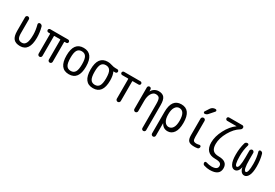

<svg xmlns="http://www.w3.org/2000/svg" viewBox="60 -1971 4880 3412"><g transform="rotate(30 2500.0 -265.0)"><path d="M250 9.8Q157.2 9.8 114.7 -39.1Q72.3 -87.9 72.3 -200.2V-481.4Q72.3 -497.1 83.5 -508.3Q94.7 -519.5 110.8 -519.5Q127 -519.5 138.7 -508.3Q150.4 -497.1 150.4 -481.4V-196.3Q150.4 -121.1 173.3 -89.8Q196.3 -58.6 250 -58.6Q301.8 -58.6 328.6 -109.9Q355.5 -161.1 355.5 -282.2Q355.5 -374 327.1 -480.5Q323.2 -495.1 332 -507.3Q340.8 -519.5 357.4 -519.5Q376 -519.5 391.1 -508.8Q406.2 -498 410.2 -480.5Q438.5 -375 438.5 -269.5Q438.5 9.8 250 9.8Z M566.4 -452.1Q552.7 -452.1 543 -461.9Q533.2 -471.7 533.2 -485.8Q533.2 -500 543 -509.8Q552.7 -519.5 567.4 -519.5H933.6Q947.3 -519.5 957.5 -509.8Q967.8 -500 967.8 -485.8Q967.8 -471.7 958 -461.9Q948.2 -452.1 933.6 -452.1H904.3Q895.5 -452.1 894.5 -443.4V-40Q894.5 -24.4 883.3 -12.2Q872.1 0 855 0Q837.9 0 826.7 -12.2Q815.4 -24.4 815.4 -40V-443.4Q815.4 -452.1 806.6 -452.1H694.3Q685.5 -452.1 684.6 -443.4V-40Q684.6 -24.4 673.3 -12.2Q662.1 0 645 0Q627.9 0 616.7 -12.2Q605.5 -24.4 605.5 -40V-443.4Q605.5 -452.1 595.7 -452.1Z M1339.4 -415.5Q1310.5 -460.9 1250 -460.9Q1189.5 -460.9 1160.6 -415.5Q1131.8 -370.1 1131.8 -260.3Q1131.8 -150.4 1160.6 -104.5Q1189.5 -58.6 1250 -58.6Q1310.5 -58.6 1339.4 -104.5Q1368.2 -150.4 1368.2 -260.3Q1368.2 -370.1 1339.4 -415.5ZM1450.2 -260.3Q1450.2 9.8 1250 9.8Q1049.8 9.8 1049.8 -260.3Q1049.8 -530.3 1250 -530.3Q1450.2 -530.3 1450.2 -260.3Z M1834.5 -415.5Q1805.7 -460.9 1744.6 -460.9Q1683.6 -460.9 1655.3 -415.5Q1627 -370.1 1627 -260.3Q1627 -150.4 1655.3 -104.5Q1683.6 -58.6 1744.6 -58.6Q1805.7 -58.6 1834.5 -104.5Q1863.3 -150.4 1863.3 -260.3Q1863.3 -370.1 1834.5 -415.5ZM1745.1 -530.3Q1785.2 -530.3 1831.5 -515.1Q1877.9 -500 1917 -500H1953.1Q1966.8 -500 1977.1 -490.2Q1987.3 -480.5 1987.3 -466.3Q1987.3 -452.1 1977.1 -441.9Q1966.8 -431.6 1953.1 -431.6H1915Q1914.1 -431.6 1914.1 -430.7V-428.7Q1945.3 -363.3 1945.3 -259.8Q1945.3 9.8 1745.1 9.8Q1544.9 9.8 1544.9 -260.3Q1544.9 -530.3 1745.1 -530.3Z M2082 -452.1Q2068.4 -452.1 2058.1 -461.9Q2047.9 -471.7 2047.9 -485.8Q2047.9 -500 2058.1 -509.8Q2068.4 -519.5 2082 -519.5H2418Q2431.6 -519.5 2441.9 -509.8Q2452.1 -500 2452.1 -485.8Q2452.1 -471.7 2441.9 -461.9Q2431.6 -452.1 2418 -452.1H2299.8Q2291 -452.1 2291 -443.4V-41Q2291 -24.4 2278.8 -12.2Q2266.6 0 2250 0Q2233.4 0 2221.2 -12.2Q2209 -24.4 2209 -41V-443.4Q2209 -452.1 2200.2 -452.1Z M2570.3 -40V-483.4Q2570.3 -498 2581.1 -508.8Q2591.8 -519.5 2607.4 -519.5Q2623 -519.5 2633.3 -509.3Q2643.6 -499 2644.5 -483.4L2646.5 -446.3Q2646.5 -445.3 2647.5 -445.3Q2649.4 -445.3 2649.4 -446.3Q2668 -484.4 2706.5 -507.3Q2745.1 -530.3 2790 -530.3Q2869.1 -530.3 2904.8 -484.9Q2940.4 -439.5 2940.4 -330.1V181.6Q2940.4 197.3 2929.2 208.5Q2918 219.7 2901.9 219.7Q2885.7 219.7 2874.5 209Q2863.3 198.2 2863.3 181.6V-311.5Q2863.3 -399.4 2843.3 -429.2Q2823.2 -459 2769.5 -459Q2719.7 -459 2684.6 -402.8Q2649.4 -346.7 2649.4 -252V-40Q2649.4 -23.4 2637.7 -11.7Q2626 0 2609.9 0Q2593.8 0 2582 -12.2Q2570.3 -24.4 2570.3 -40Z M3138.7 -264.6V-254.9Q3138.7 -164.1 3171.4 -114.7Q3204.1 -65.4 3254.9 -65.4Q3307.6 -65.4 3339.4 -113.8Q3371.1 -162.1 3371.1 -259.8Q3371.1 -455.1 3254.9 -455.1Q3204.1 -455.1 3171.4 -405.3Q3138.7 -355.5 3138.7 -264.6ZM3059.6 179.7V-259.8Q3059.6 -529.3 3254.9 -529.8Q3450.2 -530.3 3450.2 -259.8Q3450.2 -125 3401.9 -57.6Q3353.5 9.8 3275.4 9.8Q3185.5 9.8 3141.6 -74.2Q3141.6 -75.2 3139.6 -75.2Q3138.7 -75.2 3138.7 -74.2V179.7Q3138.7 196.3 3127.4 208Q3116.2 219.7 3100.1 219.7Q3084 219.7 3071.8 208Q3059.6 196.3 3059.6 179.7Z M3890.6 -65.4Q3903.3 -68.4 3913.6 -60.5Q3923.8 -52.7 3923.8 -40Q3923.8 -30.3 3919.9 -20.5Q3916 -10.7 3908.7 -4.4Q3901.4 2 3890.6 3.9Q3857.4 9.8 3824.2 9.8Q3740.2 9.8 3707 -22.5Q3673.8 -54.7 3673.8 -139.6V-478.5Q3673.8 -495.1 3686 -507.3Q3698.2 -519.5 3715.8 -519.5Q3733.4 -519.5 3744.6 -507.8Q3755.9 -496.1 3755.9 -478.5V-150.4Q3755.9 -94.7 3772 -75.7Q3788.1 -56.6 3834 -56.6Q3858.4 -57.6 3890.6 -65.4ZM3689.5 -589.8Q3677.7 -589.8 3671.4 -602.1Q3665 -614.3 3670.9 -624L3727.5 -711.9Q3742.2 -734.4 3766.1 -747.1Q3790 -759.8 3816.4 -759.8H3822.3Q3838.9 -759.8 3845.7 -745.6Q3852.5 -731.4 3840.8 -717.8L3754.9 -620.1Q3729.5 -589.8 3689.5 -589.8Z M4254.9 9.8Q4154.3 9.8 4102.1 -45.4Q4049.8 -100.6 4049.8 -208Q4049.8 -331.1 4121.1 -468.8Q4192.4 -606.4 4293.9 -678.7Q4294.9 -679.7 4294.9 -680.7Q4294.9 -681.6 4293.9 -681.6H4103.5Q4089.8 -681.6 4080.1 -691.9Q4070.3 -702.1 4070.3 -716.3Q4070.3 -730.5 4080.1 -740.2Q4089.8 -750 4103.5 -750H4376Q4389.6 -750 4399.9 -740.2Q4410.2 -730.5 4410.2 -715.8Q4410.2 -683.6 4379.9 -666Q4281.2 -606.4 4206.5 -475.1Q4131.8 -343.8 4131.8 -224.6Q4131.8 -136.7 4169.4 -97.7Q4207 -58.6 4290 -58.6Q4469.7 -58.6 4469.7 82Q4469.7 230.5 4269.5 230.5Q4213.9 230.5 4154.3 211.9Q4120.1 202.1 4120.1 165Q4120.1 152.3 4130.4 145Q4140.6 137.7 4154.3 141.6Q4215.8 160.2 4264.6 161.1Q4387.7 161.1 4387.7 85Q4387.7 45.9 4357.9 27.8Q4328.1 9.8 4254.9 9.8Z M4650.4 9.8Q4600.6 9.8 4567.9 -52.2Q4535.2 -114.3 4535.2 -238.3Q4535.2 -374 4567.4 -484.4Q4571.3 -500 4585 -509.8Q4598.6 -519.5 4617.2 -519.5Q4630.9 -519.5 4639.2 -508.8Q4647.5 -498 4642.6 -485.4Q4609.4 -375 4610.4 -250Q4610.4 -59.6 4658.2 -59.6Q4710 -59.6 4710 -282.2V-419.9Q4710 -435.5 4722.2 -447.8Q4734.4 -460 4750 -460Q4765.6 -460 4777.8 -447.8Q4790 -435.5 4790 -419.9V-282.2Q4790 -60.5 4841.8 -59.6Q4889.6 -59.6 4889.6 -250Q4889.6 -375 4857.4 -485.4Q4853.5 -498 4861.3 -508.8Q4869.1 -519.5 4882.8 -519.5Q4900.4 -519.5 4914.6 -509.8Q4928.7 -500 4932.6 -484.4Q4964.8 -374 4964.8 -238.3Q4964.8 -114.3 4932.6 -52.2Q4900.4 9.8 4849.6 9.8Q4812.5 9.8 4786.6 -19Q4760.7 -47.9 4751 -101.6Q4751 -103.5 4750 -103.5Q4749 -103.5 4749 -101.6Q4739.3 -47.9 4713.4 -19Q4687.5 9.8 4650.4 9.8Z"/></g></svg>

Font: Rounded Mgen+ 1m regular
Style: Regular
Weight: 400
Designer: [Source Han Sans]
Ryoko NISHIZUKA  (kana & ideographs); Paul D. Hunt (Latin, Greek & Cyrillic); Wenlong ZHANG  (bopomofo
Version: Version 1.059.20150602